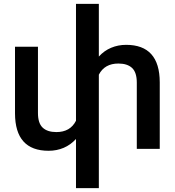

<svg xmlns="http://www.w3.org/2000/svg" viewBox="-20 -770 904 993"><path d="M806.2 -344.7V0H687.5V-342.8Q687.5 -395.5 663.1 -418.5Q638.7 -441.4 592.3 -441.4Q521 -441.4 491.2 -383.8V203.1H373V-51.3Q345.7 -21 309.6 -5.6Q273.4 9.8 231.4 9.8Q58.1 9.8 57.6 -183.6V-528.3H176.3V-185.5Q176.3 -132.8 200.7 -109.9Q225.1 -86.9 271.5 -86.9Q343.3 -86.9 373 -145.5V-750H491.2V-477.5Q518.6 -507.8 554.7 -522.9Q590.8 -538.1 632.3 -538.1Q805.7 -538.1 806.2 -344.7Z"/></svg>

Font: Mardoto Medium
Style: Regular
Weight: 500
Designer: Christian Robertson, Vahan Hovhannisyan
Foundry: Google
Version: Version 1.000